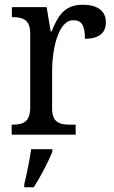

<svg xmlns="http://www.w3.org/2000/svg" viewBox="-20 -566 479 807"><path d="M29 0H298V-42H273C233 -42 199 -50 199 -109V-270C199 -353 223 -481 288 -481C324 -481 337 -458 337 -403C400 -403 425 -431 425 -472C425 -518 393 -546 327 -546C248 -546 222 -495 197 -434H193L176 -536H30V-494H33C73 -494 107 -485 107 -426V-114C107 -51 74 -42 32 -42H29ZM82 208V221H122C149 179 184 113 200 71V61H111C104 109 93 164 82 208Z"/></svg>

Font: Noto Serif Armenian SemiCondensed
Style: Regular
Weight: 400
Width: 4
Designer: Monotype Design Team
Foundry: Monotype Imaging Inc.
Version: Version 2.008